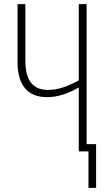

<svg xmlns="http://www.w3.org/2000/svg" viewBox="-20 -734 514 931"><path d="M400 -714H362V-344C311 -317 265 -298 213 -298C138 -298 103 -345 103 -441V-714H65V-433C65 -321 114 -263 208 -263C257 -263 307 -278 362 -310V0H409V177H446V-35H400Z"/></svg>

Font: Noto Sans ExtraCondensed ExtraLight
Style: Regular
Weight: 200
Width: 2
Designer: Monotype Design Team
Foundry: Monotype Imaging Inc.
Version: Version 2.013